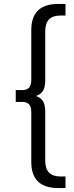

<svg xmlns="http://www.w3.org/2000/svg" viewBox="-20 -762 374 976"><path d="M210 -356Q210 -319 199 -301Q188 -283 163 -274Q188 -265 199 -247Q210 -229 210 -192V55Q210 135 286 135H313V194H276Q139 194 139 61V-193Q139 -244 94 -244H60V-304H94Q139 -304 139 -355V-609Q139 -742 276 -742H313V-683H286Q210 -683 210 -603Z"/></svg>

Font: mBank
Style: Regular
Weight: 400
Designer: Julieta Ulanovsky
Foundry: Julieta Ulanovsky
Version: Version 7.200;PS 007.200;hotconv 1.0.88;makeotf.lib2.5.64775